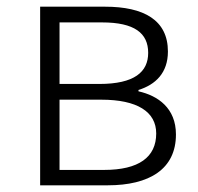

<svg xmlns="http://www.w3.org/2000/svg" viewBox="-20 -554 592 574"><path d="M100 0H302C426 0 506 -48 506 -152C506 -231 452 -268 394 -281V-285C445 -301 482 -336 482 -400C482 -494 410 -534 294 -534H100ZM158 -303V-487H285C382 -487 423 -455 423 -396C423 -339 382 -303 277 -303ZM158 -46V-256H283C390 -256 447 -220 447 -155C447 -84 395 -46 291 -46Z"/></svg>

Font: Noto Sans CJK SC Light
Style: Regular
Weight: 300
Designer: Ryoko NISHIZUKA 西塚涼子 (kana, bopomofo & ideographs); Paul D. Hunt (Latin, Greek & Cyrillic); Sandoll Communications 산돌커뮤니
Foundry: Adobe
Version: Version 2.004;hotconv 1.0.118;makeotfexe 2.5.65603